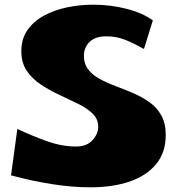

<svg xmlns="http://www.w3.org/2000/svg" viewBox="-20 -788 754 819"><path d="M365 11Q288 11 202 -2.5Q116 -16 27 -40L54 -238Q118 -208 181 -185.5Q244 -163 304 -163Q350 -163 374.5 -190Q399 -217 399 -247Q399 -280 375.5 -303Q352 -326 314.5 -344.5Q277 -363 235 -382.5Q193 -402 155.5 -426.5Q118 -451 94.5 -485.5Q71 -520 71 -570Q71 -622 97 -659.5Q123 -697 167 -721Q211 -745 265.5 -756.5Q320 -768 378 -768Q451 -768 519.5 -750.5Q588 -733 632 -701L594 -579Q552 -603 514.5 -618Q477 -633 433 -633Q388 -633 364 -611Q340 -589 338 -555Q337 -518 355 -493.5Q373 -469 404 -452Q435 -435 472.5 -421Q510 -407 547.5 -391Q585 -375 617 -352.5Q649 -330 668 -296Q687 -262 687 -212Q687 -138 646.5 -88.5Q606 -39 534 -14Q462 11 365 11Z"/></svg>

Font: Marhey ExtraBold
Style: Regular
Weight: 800
Designer: Nur Syamsi & Bustanul Arifin
Foundry: Namelatype
Version: Version 1.000; ttfautohint (v1.8.4.7-5d5b)